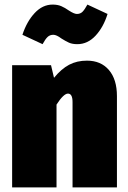

<svg xmlns="http://www.w3.org/2000/svg" viewBox="-20 -819 560 839"><path d="M491 -399V0H297V-373Q297 -410 277 -410Q258 -410 227 -362V0H33V-534H203L216 -479Q248 -518 282 -536Q316 -554 360 -554Q421 -554 456 -513Q491 -472 491 -399ZM248 -651Q227 -667 213 -667Q198 -667 188 -657.5Q178 -648 166 -626L78 -667Q97 -725 131.5 -762Q166 -799 210 -799Q232 -799 248 -792Q264 -785 281 -773Q304 -758 316 -758Q331 -758 340.5 -767.5Q350 -777 362 -799L450 -758Q432 -700 397.5 -663Q363 -626 318 -626Q296 -626 281.5 -632.5Q267 -639 248 -651Z"/></svg>

Font: Fira Sans Condensed Black
Style: Regular
Weight: 900
Width: 3
Designer: Carrois Corporate & Edenspiekermann AG
Foundry: Carrois Corporate GbR & Edenspiekermann AG
Version: Version 4.203